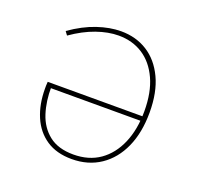

<svg xmlns="http://www.w3.org/2000/svg" viewBox="-100 -635 769 748"><g transform="rotate(20 284.5 -261.0)"><path d="M281 -528Q343 -528 390.5 -498Q438 -468 465.5 -410Q493 -352 493 -268Q493 -185 465.5 -123.5Q438 -62 387.5 -28Q337 6 269 6Q206 6 163.5 -22.5Q121 -51 99.5 -101.5Q78 -152 78 -217Q78 -222 78 -228.5Q78 -235 79 -245H484V-226H90L99 -232Q98 -173 114 -123Q130 -73 168 -43Q206 -13 269 -13Q333 -13 378 -44.5Q423 -76 447.5 -133Q472 -190 472 -266Q472 -344 447 -398.5Q422 -453 378.5 -481Q335 -509 278 -509Q235 -509 186.5 -492Q138 -475 88 -440L77 -455Q131 -493 183 -510.5Q235 -528 281 -528Z"/></g></svg>

Font: Bitter Thin
Style: Regular
Weight: 100
Designer: Sol Matas, and Bitter project Authors
Foundry: Sol Matas
Version: Version 2.002